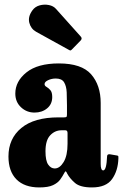

<svg xmlns="http://www.w3.org/2000/svg" viewBox="-20 -810 538 840"><path d="M17 -125.5Q17 -203.5 73.2 -250Q129.5 -296.5 236 -296.5H260Q268.5 -296.5 270.8 -298.5Q273 -300.5 273 -309.5V-349.5Q273 -379.5 271.8 -406.2Q270.5 -433 260.5 -449.8Q250.5 -466.5 224 -466.5Q206 -466.5 190.5 -459.2Q175 -452 175 -442Q175 -434.5 183.5 -429.8Q192 -425 200.2 -415.8Q208.5 -406.5 208.5 -385.5Q208.5 -354.5 186.2 -336Q164 -317.5 131 -317.5Q96.5 -317.5 71.8 -340.8Q47 -364 47 -400.5Q47 -454.5 96 -493.5Q145 -532.5 237.5 -532.5Q337 -532.5 378.8 -484.8Q420.5 -437 420.5 -359.5V-93.5Q420.5 -64.5 431.5 -64.5Q446 -64.5 448.5 -126.5Q449 -136.5 461 -135L493 -129.5Q497.5 -128.5 497.8 -125.5Q498 -122.5 498 -117.5Q496.5 -63.5 470.5 -26.8Q444.5 10 382.5 10H382Q331 10 308.2 -9.5Q285.5 -29 274 -50.5Q270.5 -59 267.8 -60.2Q265 -61.5 260 -51Q253.5 -38.5 243.2 -24.2Q233 -10 212 0Q191 10 152 10Q87 10 52 -25.2Q17 -60.5 17 -125.5ZM179 -148Q179 -107 190.8 -90Q202.5 -73 219.5 -73Q241.5 -73 258.5 -101.2Q275.5 -129.5 275.5 -181V-228Q275.5 -240 266 -240H249Q220.5 -240 199.8 -218.2Q179 -196.5 179 -148ZM281 -592 138 -671Q115 -684 108.2 -710.5Q101.5 -737 122 -765Q133.5 -781 153.5 -786.5Q173.5 -792 193.8 -788Q214 -784 225.5 -770.5L332.5 -651Q341.5 -642 333 -633L296 -595Q292 -590.5 289.2 -589.5Q286.5 -588.5 281 -592Z"/></svg>

Font: Besley* Condensed
Style: Bold
Weight: 700
Width: 3
Designer: Owen Earl
Foundry: indestructible type*
Version: Version 3.000; ttfautohint (v1.8.3)